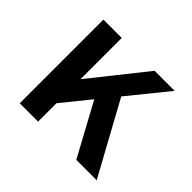

<svg xmlns="http://www.w3.org/2000/svg" viewBox="-124 -670 829 829"><g transform="rotate(45 291.0 -255.5)"><path d="M154.5 -66V-212L392.5 -511H515ZM80 0V-511H192V0ZM425.5 0 272.5 -282 346 -373 550 0Z"/></g></svg>

Font: Overpass SemiBold
Style: Regular
Weight: 600
Designer: Delve Withrington, Dave Bailey, Thomas Jockin
Foundry: Delve Fonts LLC
Version: Version 4.000